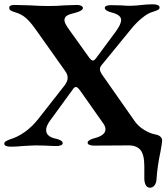

<svg xmlns="http://www.w3.org/2000/svg" viewBox="-25 -677 781 894"><path d="M647 154V97Q647 43 629 21.5Q611 0 575 0L411 1Q400 1 391.5 -2.5Q383 -6 383 -12Q383 -19 392 -24.5Q401 -30 413 -33Q466 -46 466 -75Q466 -88 456 -102L349 -254Q336 -272 329 -272Q320 -272 312 -258L205 -111Q188 -86 190 -68Q191 -54 203 -44.5Q215 -35 236 -31Q267 -24 267 -10Q267 -4 258.5 -0.5Q250 3 238 3Q220 3 186 1L140 0Q125 0 107 1.5Q89 3 80 3Q52 6 25 6Q-5 6 -5 -8Q-5 -15 2.5 -19.5Q10 -24 24 -29Q55 -38 89 -61.5Q123 -85 154 -124L277 -281Q290 -299 290 -315Q290 -331 278 -347L139 -543Q114 -578 93.5 -595Q73 -612 45 -620Q31 -624 24.5 -628.5Q18 -633 18 -641Q18 -654 42 -654Q64 -654 116 -652Q158 -649 202 -649Q241 -649 275 -652Q317 -654 334 -654Q345 -654 353 -650Q361 -646 361 -640Q361 -628 331 -619Q300 -612 287.5 -604.5Q275 -597 275 -583Q275 -569 297 -539L390 -409Q401 -395 408 -395Q414 -395 423 -407L514 -530Q539 -564 539 -584Q539 -608 494 -619Q482 -622 472.5 -627.5Q463 -633 463 -640Q463 -653 493 -653L537 -652Q563 -650 581 -650Q601 -650 637 -654Q646 -655 658 -656Q670 -657 687 -657Q700 -657 709 -653.5Q718 -650 718 -642Q718 -635 710.5 -631Q703 -627 687 -622Q664 -616 636 -593Q608 -570 584 -540L454 -381Q440 -366 440 -355Q440 -347 448 -333L602 -113Q620 -88 646.5 -72Q673 -56 698 -51Q715 -48 722.5 -40Q730 -32 730 -23Q730 -14 723 25Q707 101 704 156Q703 175 694.5 186Q686 197 673 197Q660 197 653.5 184.5Q647 172 647 154Z"/></svg>

Font: EB Garamond SemiBold
Style: Regular
Weight: 600
Designer: Georg Duffner and Octavio Pardo
Foundry: Georg Duffner
Version: Version 1.000